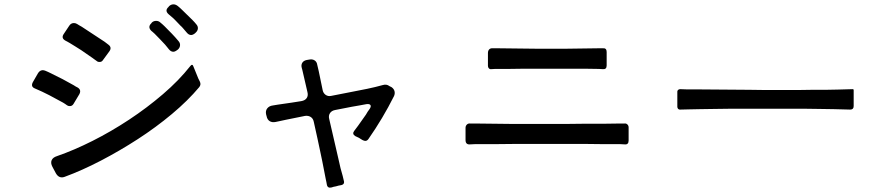

<svg xmlns="http://www.w3.org/2000/svg" viewBox="-20 -835 4040 883"><path d="M839 -685 821 -706Q818 -709 815.5 -712Q813 -715 810 -717L788 -740L777 -751L756 -769Q736 -786 755 -803L757 -806Q766 -815 778 -815Q788 -815 798 -807Q803 -803 808 -798.5Q813 -794 818 -789L865 -743Q870 -738 874.5 -733Q879 -728 883 -723Q891 -714 890 -703.5Q889 -693 880 -685L877 -682Q867 -674 859 -674Q848 -674 839 -685ZM757 -608Q753 -613 748.5 -618.5Q744 -624 739 -630Q727 -643 715 -655.5Q703 -668 691 -680L681 -689Q679 -690 678.5 -691Q678 -692 676 -693Q658 -711 676 -728L678 -731Q686 -739 698 -739Q710 -739 718 -731Q723 -727 728 -722.5Q733 -718 738 -713Q755 -696 770.5 -680Q786 -664 801 -646Q809 -637 808 -626Q807 -615 798 -607L795 -605Q785 -597 777 -597Q766 -597 757 -608ZM424 -555Q420 -558 415.5 -561Q411 -564 406 -568L354 -604Q340 -613 327 -621Q314 -629 301 -637Q295 -640 290.5 -643Q286 -646 281 -648Q261 -659 272 -677L298 -716Q306 -729 320 -729Q327 -729 334 -725Q339 -722 344.5 -718.5Q350 -715 356 -712L461 -643L478 -630Q496 -617 483 -599L453 -558Q448 -550 438 -550Q429 -550 424 -555ZM237 -38 221 -68Q212 -85 217.5 -98Q223 -111 242 -117Q320 -144 405.5 -187Q491 -230 573.5 -284.5Q656 -339 729.5 -402Q803 -465 855 -531Q865 -544 870 -528L892 -474L899 -460Q906 -446 896 -434Q844 -372 770.5 -310.5Q697 -249 613.5 -195Q530 -141 443.5 -96Q357 -51 278 -22Q252 -12 237 -38ZM288 -351Q284 -354 279.5 -357Q275 -360 270 -363Q238 -381 206 -397.5Q174 -414 141 -428Q120 -436 131 -457L154 -497Q167 -519 190 -509Q196 -507 201.5 -504Q207 -501 214 -498L268 -471L319 -443Q324 -440 328.5 -437Q333 -434 338 -432Q355 -421 345 -402L318 -357Q312 -347 301 -347Q293 -347 288 -351Z M1483 13Q1482 8 1481 2Q1480 -4 1478 -12L1462 -94Q1457 -118 1451.5 -144Q1446 -170 1440 -198L1423 -275Q1420 -290 1409 -297Q1398 -304 1383 -302L1294 -284Q1280 -281 1268.5 -278.5Q1257 -276 1247 -274Q1231 -271 1220 -278Q1209 -285 1206 -301L1204 -308Q1200 -325 1209 -336.5Q1218 -348 1235 -350Q1245 -352 1256 -353.5Q1267 -355 1280 -357Q1300 -360 1321.5 -363Q1343 -366 1366 -370Q1383 -373 1390.5 -384Q1398 -395 1394 -411L1370 -515Q1369 -517 1369 -518.5Q1369 -520 1368 -522Q1364 -536 1370 -546Q1376 -556 1390 -559L1402 -561Q1416 -564 1426.5 -557.5Q1437 -551 1439 -537L1446 -507Q1454 -468 1464 -420Q1467 -406 1478 -398.5Q1489 -391 1503 -394L1595 -412Q1632 -419 1668.5 -426.5Q1705 -434 1741 -444Q1758 -449 1771 -439L1781 -434Q1792 -426 1794.5 -415Q1797 -404 1792 -393Q1741 -291 1674 -195Q1668 -187 1660 -187Q1655 -187 1647 -191Q1643 -193 1639.5 -195.5Q1636 -198 1631 -201L1614 -209Q1598 -219 1609 -233L1627 -257Q1644 -280 1663 -308Q1670 -321 1680 -334Q1688 -346 1683.5 -352Q1679 -358 1665 -356Q1649 -353 1632.5 -350Q1616 -347 1598 -344L1521 -329Q1505 -326 1497.5 -314.5Q1490 -303 1494 -288L1536 -106Q1541 -82 1546 -62Q1551 -42 1556 -26L1561 -5Q1567 14 1546 17Q1538 18 1525 22Q1519 23 1514.5 24Q1510 25 1505 27Q1486 32 1483 13Z M2224 -532V-591Q2224 -602 2230 -608Q2236 -614 2247 -613H2269L2442 -611H2588L2735 -613H2752Q2770 -615 2770 -596V-534Q2770 -515 2752 -517L2734 -518L2668 -519H2392L2318 -518H2257L2240 -517Q2233 -516 2228.5 -520.5Q2224 -525 2224 -532ZM2121 -191V-247Q2121 -256 2127 -262Q2133 -268 2142 -267H2164L2338 -265H2583L2673 -266H2761L2833 -267H2852Q2860 -268 2865.5 -262.5Q2871 -257 2871 -249V-189Q2871 -169 2853 -171L2834 -172H2764L2676 -173H2345L2245 -172H2163L2142 -171Q2121 -169 2121 -191Z M3095 -344V-411Q3094 -417 3098 -421Q3102 -425 3108 -425Q3120 -424 3135 -424Q3150 -424 3169 -424L3427 -422Q3464 -421 3501 -421Q3538 -421 3576 -421Q3613 -421 3648 -421Q3683 -421 3716 -422Q3749 -422 3778 -422Q3807 -422 3832 -423L3902 -425Q3906 -425 3906 -421V-347Q3906 -331 3890 -331L3814 -333Q3783 -334 3748.5 -334Q3714 -334 3675 -335H3345Q3304 -334 3267.5 -334Q3231 -334 3199 -333Q3172 -332 3149.5 -332Q3127 -332 3109 -331Q3103 -330 3099 -334Q3095 -338 3095 -344Z"/></svg>

Font: Higure Gothic Medium
Style: Regular
Weight: 500
Designer: Yoshimichi Ohira
Foundry: Positype
Version: Version 1.000